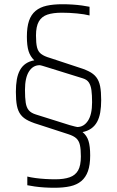

<svg xmlns="http://www.w3.org/2000/svg" viewBox="-20 -716 553 907"><path d="M237 171Q213 171 189.5 169.5Q166 168 144.5 165Q123 162 109 159V118Q125 122 147 125Q169 128 193.5 129.5Q218 131 241 131Q282 131 309 121.5Q336 112 349 89Q362 66 362 23Q362 -11 357.5 -31Q353 -51 340.5 -62.5Q328 -74 303 -82L177 -123Q139 -134 115 -145.5Q91 -157 78 -174Q65 -191 60 -216.5Q55 -242 55 -282Q55 -315 59.5 -340.5Q64 -366 74.5 -385Q85 -404 102 -415.5Q119 -427 142 -431Q123 -449 115 -474.5Q107 -500 107 -543Q107 -588 117 -617.5Q127 -647 148 -664.5Q169 -682 200.5 -689Q232 -696 275 -696Q298 -696 322 -694.5Q346 -693 367.5 -690Q389 -687 403 -684V-643Q380 -649 343.5 -652.5Q307 -656 272 -656Q231 -656 204 -647Q177 -638 163.5 -614.5Q150 -591 150 -548Q150 -512 155 -492Q160 -472 174.5 -461Q189 -450 217 -442L338 -402Q375 -391 398.5 -379.5Q422 -368 435 -351Q448 -334 453 -308.5Q458 -283 458 -243Q458 -211 453.5 -185Q449 -159 438.5 -140Q428 -121 411 -109Q394 -97 370 -92Q390 -76 398 -50.5Q406 -25 406 18Q406 63 395.5 92.5Q385 122 364 139.5Q343 157 311.5 164Q280 171 237 171ZM98 -291Q98 -254 101.5 -231Q105 -208 116 -195Q127 -182 150 -175L309 -125Q325 -121 333.5 -118.5Q342 -116 345 -116Q376 -116 395.5 -145.5Q415 -175 415 -233Q415 -267 412 -289.5Q409 -312 400 -326Q391 -340 371 -346L207 -397Q191 -402 181 -405Q171 -408 167 -408Q136 -408 117 -378.5Q98 -349 98 -291Z"/></svg>

Font: Saira Condensed ExtraLight
Style: Regular
Weight: 250
Width: 3
Designer: Hector Gatti with collaboration of the Omnibus-Type team
Foundry: Omnibus-Type
Version: Version 1.101